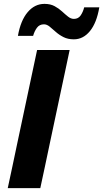

<svg xmlns="http://www.w3.org/2000/svg" viewBox="-20 -971 532 991"><path d="M20 0Q32.5 -57.5 43.8 -111Q55 -164.5 69.5 -233L120.5 -473Q135.5 -543.5 147.2 -598.8Q159 -654 171.5 -713H339.5Q327 -654 315.2 -598.2Q303.5 -542.5 288.5 -473L237.5 -233Q223 -164.5 211.8 -111Q200.5 -57.5 188 0ZM361 -768Q330.5 -768 307.8 -779.5Q285 -791 267.8 -806.5Q250.5 -822 236 -833.8Q221.5 -845.5 207 -845.5Q183.5 -845.5 170.5 -827.5Q157.5 -809.5 151 -786H72.5Q86.5 -865.5 122.8 -908.2Q159 -951 209.5 -951Q240 -951 261.8 -939.2Q283.5 -927.5 300.2 -912Q317 -896.5 331.5 -885Q346 -873.5 361.5 -873.5Q384 -873.5 396.2 -891.2Q408.5 -909 414.5 -933H492.5Q479 -853 444.2 -810.5Q409.5 -768 361 -768Z"/></svg>

Font: Commissioner
Style: Bold Italic
Weight: 700
Italic angle: -12°
Designer: Kostas Bartsokas
Foundry: Kostas Bartsokas
Version: Version 1.000; ttfautohint (v1.8.3)